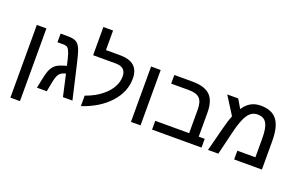

<svg xmlns="http://www.w3.org/2000/svg" viewBox="-112 -1292 3049 1958"><g transform="rotate(20 1413.0 -312.5)"><path d="M85 188H189V-601H85Z M305 0H411C431 -106 438 -143 448 -167C465 -209 486 -224 534 -237L587 0H690L604 -372C587 -446 573 -495 562 -520C546 -557 528 -580 495 -591C476 -598 449 -601 413 -601H343V-507H409C429 -507 445 -502 455 -492C465 -483 474 -466 483 -441C491 -417 503 -374 516 -314C460 -297 427 -288 398 -264C377 -246 361 -221 350 -193C341 -170 332 -135 323 -89Z M790 24C914 -18 1012 -78 1084 -157C1156 -236 1192 -324 1192 -421C1192 -541 1124 -601 988 -601H835V-813H730V-507H975C1050 -507 1087 -473 1087 -406C1087 -329 1047 -253 970 -189C923 -149 863 -116 790 -90Z M1325 0H1429V-601H1325Z M1577 -507H1767C1881 -507 1922 -464 1922 -346V-95H1554V0H2091V-95H2026V-351C2026 -529 1952 -601 1768 -601H1577Z M2515 -609C2434 -609 2374 -576 2327 -504L2271 -599H2152L2274 -406C2259 -369 2243 -320 2228 -259L2161 0H2273L2333 -249C2356 -347 2382 -415 2409 -454C2437 -494 2472 -513 2514 -513C2607 -513 2641 -450 2641 -297V-95H2445V0H2746V-308C2746 -516 2676 -609 2515 -609Z"/></g></svg>

Font: Noto Sans Hebrew Droid Medium
Style: Regular
Weight: 500
Designer: Monotype Design Team
Foundry: Monotype Imaging Inc.
Version: Version 1.100